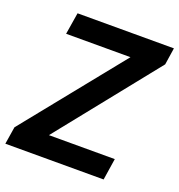

<svg xmlns="http://www.w3.org/2000/svg" viewBox="-133 -819 865 927"><g transform="rotate(20 299.5 -355.5)"><path d="M179.7 -110.8H518.1L501 0H-3.9L10.3 -89.4L420.9 -599.1H90.3L108.4 -710.9H603.5L590.3 -624Z"/></g></svg>

Font: TypoPRO Roboto Mono
Style: Bold Italic
Weight: 700
Designer: Google
Version: Version 2.000986; 2015; ttfautohint (v1.3)